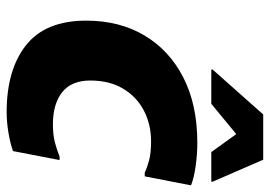

<svg xmlns="http://www.w3.org/2000/svg" viewBox="-137 -663 811 577"><g transform="rotate(90 268.5 -374.5)"><path d="M42 -228Q42 -328 86.5 -403Q131 -478 213 -520Q295 -562 409 -562Q443 -562 479 -557Q515 -552 537 -543L510 -404H499Q484 -411 462 -417Q440 -423 405 -423Q354 -423 312.5 -401.5Q271 -380 246.5 -339Q222 -298 222 -240Q222 -184 257 -156Q292 -128 354 -128Q385 -128 408 -134Q431 -140 450 -148H461L434 -8Q408 1 376.5 6Q345 11 317 11Q189 11 115.5 -47.5Q42 -106 42 -228ZM189 -604V-608L324 -760H460L526 -608V-604H437L383 -679L292 -604Z"/></g></svg>

Font: Kufam
Style: Bold Italic
Weight: 700
Italic angle: -11°
Designer: Artur Schmal
Foundry: Original Type
Version: Version 1.301; ttfautohint (v1.8.3)